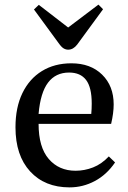

<svg xmlns="http://www.w3.org/2000/svg" viewBox="-20 -797 556 831"><path d="M281 14Q174 14 110.5 -55Q47 -124 47 -246Q47 -332 77 -394Q107 -456 161.5 -489.5Q216 -523 289 -523Q372 -523 422 -474Q472 -425 472 -345Q472 -308 461 -261H147Q147 -160 191 -109Q235 -58 307 -58Q346 -58 383 -72.5Q420 -87 451 -120L478 -94Q442 -41 390.5 -13.5Q339 14 281 14ZM147 -304H375Q377 -324 377 -349Q377 -419 352.5 -451Q328 -483 279 -483Q221 -483 188 -439.5Q155 -396 147 -304ZM275 -582Q265 -582 255.5 -587.5Q246 -593 234 -610L127 -756L148 -776L275 -678L406 -777L426 -757L314 -604Q297 -582 275 -582Z"/></svg>

Font: Literata 36pt
Style: Regular
Weight: 400
Designer: Latin by Veronika Burian and Jose Scaglione. Greek by Irene Vlachou. Cyrillic by Vera Evstafieva.
Foundry: TypeTogether
Version: Version 3.002